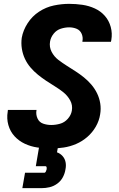

<svg xmlns="http://www.w3.org/2000/svg" viewBox="-20 -763 616 997"><path d="M246 8Q278 8 311 3Q344 -2 375.5 -15.5Q407 -29 433.5 -52Q460 -75 477.5 -105.5Q495 -136 500 -169Q505 -198 500.5 -226Q496 -254 484 -278.5Q472 -303 454.5 -323.5Q437 -344 416 -361Q395 -378 372.5 -392.5Q350 -407 327 -421.5Q304 -436 282.5 -452.5Q261 -469 248 -494Q235 -519 240 -548Q244 -570 259 -588.5Q274 -607 296 -614Q318 -621 339 -621Q360 -621 378 -613.5Q396 -606 404 -587.5Q412 -569 408 -549V-546H556Q557 -551 558 -555Q564 -590 555 -623Q546 -656 524.5 -680.5Q503 -705 472.5 -719Q442 -733 408 -738Q374 -743 339 -743Q300 -743 259.5 -734.5Q219 -726 183 -702.5Q147 -679 123.5 -642.5Q100 -606 93 -567Q89 -538 93.5 -510Q98 -482 109.5 -457.5Q121 -433 138.5 -412.5Q156 -392 177 -375Q198 -358 220.5 -343Q243 -328 266 -314Q289 -300 310 -283Q331 -266 344.5 -241.5Q358 -217 353 -188Q349 -165 332 -146Q315 -127 292 -120.5Q269 -114 246 -114Q224 -114 204 -121Q184 -128 175 -147.5Q166 -167 169 -188L170 -192H21Q20 -187 20 -183Q14 -147 23.5 -113.5Q33 -80 55.5 -55.5Q78 -31 109 -16.5Q140 -2 175 3Q210 8 246 8ZM96 214H196Q217 214 238 209Q259 204 277.5 190.5Q296 177 306.5 157Q317 137 320 116Q324 97 320.5 79Q317 61 305 47.5Q293 34 276 28L281 0H183L166 100H215Q221 100 222 105.5Q223 111 222 117Q221 122 218 128Q215 134 210 134H110Z"/></svg>

Font: Iosevka Sparkle Heavy
Style: Italic
Weight: 900
Italic angle: -9°
Designer: Belleve Invis
Foundry: Belleve Invis
Version: Version 4.5.0; ttfautohint (v1.8.3)